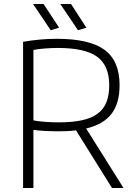

<svg xmlns="http://www.w3.org/2000/svg" viewBox="-20 -945 681 965"><path d="M362 -290Q341 -287 318 -286Q295 -285 269 -285Q243 -285 212.5 -286.5Q182 -288 148 -292V0H96V-735Q184 -750 265 -750Q430 -750 505.5 -694.5Q581 -639 581 -517Q581 -426 540.5 -373Q500 -320 413 -299L601 0H543ZM275 -330Q343 -330 391.5 -340.5Q440 -351 470.5 -373.5Q501 -396 515 -431.5Q529 -467 529 -517Q529 -616 468 -660Q407 -704 270 -704Q241 -704 207.5 -701.5Q174 -699 148 -694V-340Q165 -336 201.5 -333Q238 -330 275 -330ZM235 -793 146 -925H199L277 -806ZM372 -793 283 -925H337L414 -806Z"/></svg>

Font: Encode Sans Normal
Style: ExtraLight
Weight: 200
Designer: Pablo Impallari, Andres Torresi
Foundry: Pablo Impallari, Andres Torresi
Version: Version 1.000; ttfautohint (v1.00) -l 8 -r 50 -G 200 -x 14 -